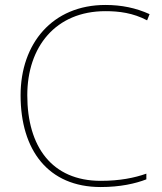

<svg xmlns="http://www.w3.org/2000/svg" viewBox="-20 -744 654 774"><path d="M405 -699C460 -699 516 -692 573 -662L583 -687C528 -712 470 -724 405 -724C191 -724 63 -568 63 -360C63 -139 174 10 386 10C465 10 526 -4 570 -21V-44C522 -27 463 -15 386 -15C189 -15 90 -153 90 -360C90 -555 204 -699 405 -699Z"/></svg>

Font: Noto Sans Lao Thin
Style: Regular
Weight: 100
Designer: Monotype Design Team
Foundry: Monotype Imaging Inc.
Version: Version 2.003